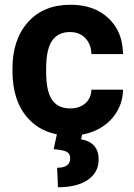

<svg xmlns="http://www.w3.org/2000/svg" viewBox="-20 -558 561 804"><path d="M273.9 -104Q313 -104 337.4 -125.5Q361.8 -147 362.8 -182.6H495.1Q494.6 -128.9 465.8 -84.2Q437 -39.6 387 -14.9Q336.9 9.8 276.4 9.8Q163.1 9.8 97.7 -62.3Q32.2 -134.3 32.2 -261.2V-270.5Q32.2 -392.6 97.2 -465.3Q162.1 -538.1 275.4 -538.1Q374.5 -538.1 434.3 -481.7Q494.1 -425.3 495.1 -331.5H362.8Q361.8 -372.6 337.4 -398.2Q313 -423.8 272.9 -423.8Q223.6 -423.8 198.5 -387.9Q173.3 -352.1 173.3 -271.5V-256.8Q173.3 -175.3 198.2 -139.6Q223.1 -104 273.9 -104ZM325.2 -2.9 319.8 25.4Q393.1 38.6 393.1 109.9Q393.1 163.6 348.4 194.8Q303.7 226.1 222.7 226.1L219.2 144.5Q273.9 144.5 273.9 105Q273.9 84.5 257.6 76.9Q241.2 69.3 204.6 66.9L219.7 -2.9Z"/></svg>

Font: RobotoDraft
Style: Bold
Weight: 700
Version: Version 2.001150; 2014